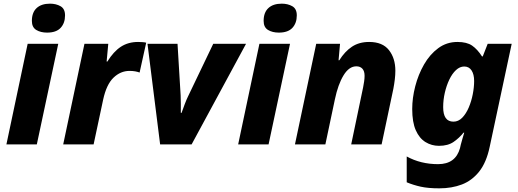

<svg xmlns="http://www.w3.org/2000/svg" viewBox="-20 -788 2827 1048"><path d="M237 -610Q202 -610 178 -624.5Q154 -639 154 -674Q154 -720 180 -744Q206 -768 253 -768Q286 -768 310.5 -754Q335 -740 335 -704Q335 -662 311 -636Q287 -610 237 -610ZM15 0 131 -549H298L181 0Z M325 0 441 -549H571L562 -452H566Q600 -507 640 -533Q680 -559 734 -559Q746 -559 758.5 -558Q771 -557 778 -555L742 -392Q732 -396 718 -398.5Q704 -401 687 -401Q638 -401 599.5 -364Q561 -327 543 -244L491 0Z M854 0 785 -549H949L966 -267Q967 -248 967 -221Q967 -194 967 -172H971Q978 -192 988 -218.5Q998 -245 1006 -261L1144 -549H1323L1026 0Z M1502 -610Q1467 -610 1443 -624.5Q1419 -639 1419 -674Q1419 -720 1445 -744Q1471 -768 1518 -768Q1551 -768 1575.5 -754Q1600 -740 1600 -704Q1600 -662 1576 -636Q1552 -610 1502 -610ZM1280 0 1396 -549H1563L1446 0Z M1590 0 1706 -549H1836L1828 -459H1832Q1862 -507 1901 -533Q1940 -559 1995 -559Q2068 -559 2103 -514.5Q2138 -470 2138 -402Q2138 -380 2135 -354.5Q2132 -329 2127 -303L2063 0H1897L1962 -311Q1965 -326 1967.5 -343Q1970 -360 1970 -374Q1970 -400 1958 -413Q1946 -426 1925 -426Q1885 -426 1855 -376.5Q1825 -327 1808 -246L1756 0Z M2378 240Q2317 240 2276.5 231Q2236 222 2200 207V66Q2238 87 2281 97.5Q2324 108 2371 108Q2467 108 2491 20L2495 2Q2499 -13 2504.5 -32Q2510 -51 2514 -64H2510Q2487 -35 2456 -13.5Q2425 8 2376 8Q2336 8 2302.5 -12.5Q2269 -33 2249.5 -77Q2230 -121 2230 -193Q2230 -253 2246.5 -317Q2263 -381 2294.5 -436Q2326 -491 2372 -525Q2418 -559 2477 -559Q2528 -559 2557 -539Q2586 -519 2611 -480H2615L2642 -549H2773L2653 13Q2635 99 2595.5 148.5Q2556 198 2501 219Q2446 240 2378 240ZM2455 -124Q2482 -124 2503 -145.5Q2524 -167 2538.5 -201Q2553 -235 2560.5 -273.5Q2568 -312 2568 -346Q2568 -382 2554 -403.5Q2540 -425 2514 -425Q2490 -425 2469 -405.5Q2448 -386 2432.5 -353.5Q2417 -321 2408 -282Q2399 -243 2399 -203Q2399 -124 2455 -124Z"/></svg>

Font: Noto Sans ExtraBold
Style: Italic
Weight: 800
Italic angle: -12°
Designer: Monotype Design Team
Foundry: Monotype Imaging Inc.
Version: Version 2.013; ttfautohint (v1.8.4.7-5d5b)